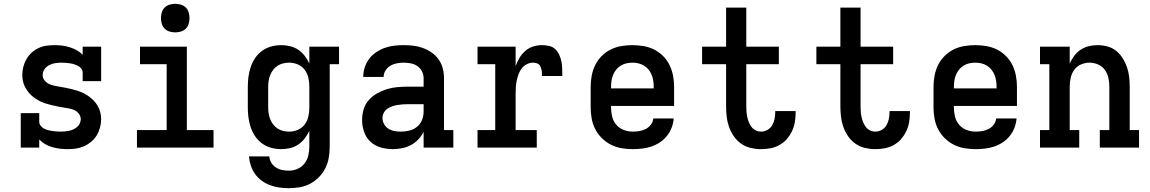

<svg xmlns="http://www.w3.org/2000/svg" viewBox="-20 -775 6040 1008"><path d="M334 8Q314 8 294 5.5Q274 3 254.5 -2.5Q235 -8 217.5 -18Q200 -28 186 -43V0H89V-181H186V-136Q186 -125 193 -115.5Q200 -106 210 -100.5Q220 -95 231 -92Q242 -89 253 -87.5Q264 -86 275 -85Q286 -84 297 -84Q309 -84 320.5 -85Q332 -86 343.5 -88.5Q355 -91 365.5 -96Q376 -101 385 -108.5Q394 -116 399 -127Q404 -138 404 -149Q404 -164 394.5 -177Q385 -190 371.5 -196.5Q358 -203 343 -205.5Q328 -208 313 -210.5Q298 -213 283 -216Q268 -219 253 -222.5Q238 -226 223.5 -230.5Q209 -235 195.5 -241Q182 -247 169 -255.5Q156 -264 145 -274Q134 -284 125 -296.5Q116 -309 109.5 -322.5Q103 -336 100 -351Q97 -366 97 -381Q97 -403 102.5 -424.5Q108 -446 119 -465Q130 -484 146 -498.5Q162 -513 182 -522.5Q202 -532 223.5 -535Q245 -538 267 -538Q287 -538 307 -535.5Q327 -533 346 -527Q365 -521 382.5 -511.5Q400 -502 414 -487V-530H511V-349H414V-394Q414 -405 407 -414.5Q400 -424 390 -429Q380 -434 369.5 -437.5Q359 -441 348 -442.5Q337 -444 326 -445Q315 -446 303 -446Q287 -446 270.5 -443.5Q254 -441 239 -433.5Q224 -426 214 -412Q204 -398 204 -381Q204 -366 213.5 -353.5Q223 -341 236.5 -334.5Q250 -328 265 -325Q280 -322 295 -319.5Q310 -317 325 -314Q340 -311 354.5 -307.5Q369 -304 383.5 -299.5Q398 -295 412 -289Q426 -283 438.5 -274.5Q451 -266 462.5 -256Q474 -246 483 -234Q492 -222 498.5 -208Q505 -194 508 -179Q511 -164 511 -149Q511 -127 505 -105Q499 -83 487.5 -64Q476 -45 458.5 -30.5Q441 -16 420.5 -7Q400 2 378 5Q356 8 334 8Z M699 0V-92H855V-438H715V-530H961V-92H1101V0ZM900 -605Q885 -605 870 -609.5Q855 -614 844.5 -624.5Q834 -635 829.5 -650Q825 -665 825 -680Q825 -695 829.5 -710Q834 -725 844.5 -735.5Q855 -746 870 -750.5Q885 -755 900 -755Q915 -755 930 -750.5Q945 -746 955.5 -735.5Q966 -725 970.5 -710Q975 -695 975 -680Q975 -665 970.5 -650Q966 -635 955.5 -624.5Q945 -614 930 -609.5Q915 -605 900 -605Z M1496 213Q1471 213 1446.5 209.5Q1422 206 1398.5 197.5Q1375 189 1354.5 174Q1334 159 1319.5 139Q1305 119 1297 95Q1289 71 1287 46H1394Q1395 64 1404.5 79.5Q1414 95 1429 104.5Q1444 114 1461.5 117.5Q1479 121 1496 121Q1520 121 1542 111.5Q1564 102 1578.5 83.5Q1593 65 1598.5 41.5Q1604 18 1604 -5V-88Q1594 -67 1579.5 -48Q1565 -29 1545.5 -16Q1526 -3 1503 2.5Q1480 8 1456 8Q1430 8 1404 1Q1378 -6 1356.5 -21.5Q1335 -37 1320 -59Q1305 -81 1296.5 -106Q1288 -131 1284.5 -157.5Q1281 -184 1281 -210V-320Q1281 -346 1284.5 -372.5Q1288 -399 1296.5 -424Q1305 -449 1320 -471Q1335 -493 1356.5 -508.5Q1378 -524 1404 -531Q1430 -538 1456 -538Q1480 -538 1503 -532.5Q1526 -527 1545.5 -514Q1565 -501 1579.5 -482Q1594 -463 1604 -442V-530H1760V-438H1711V-5Q1711 24 1706 53Q1701 82 1688 108Q1675 134 1654.5 155Q1634 176 1608.5 189.5Q1583 203 1554 208Q1525 213 1496 213ZM1499 -84Q1522 -84 1544 -93.5Q1566 -103 1580 -122Q1594 -141 1599 -164Q1604 -187 1604 -210V-320Q1604 -343 1599 -366Q1594 -389 1580 -408Q1566 -427 1544 -436.5Q1522 -446 1499 -446Q1483 -446 1467.5 -442.5Q1452 -439 1438.5 -430.5Q1425 -422 1415 -409.5Q1405 -397 1399 -382Q1393 -367 1390.5 -351.5Q1388 -336 1388 -320V-210Q1388 -194 1390.5 -178.5Q1393 -163 1399 -148Q1405 -133 1415 -120.5Q1425 -108 1438.5 -99.5Q1452 -91 1467.5 -87.5Q1483 -84 1499 -84Z M2043 8Q2011 8 1980 -0.5Q1949 -9 1925.5 -30.5Q1902 -52 1891.5 -82.5Q1881 -113 1881 -145Q1881 -173 1889 -200.5Q1897 -228 1915.5 -249Q1934 -270 1958.5 -284Q1983 -298 2010 -306.5Q2037 -315 2065 -317.5Q2093 -320 2121 -320H2204V-365Q2204 -384 2195 -401Q2186 -418 2170.5 -428.5Q2155 -439 2136 -442.5Q2117 -446 2099 -446Q2081 -446 2063 -442.5Q2045 -439 2029.5 -430Q2014 -421 2004 -405Q1994 -389 1994 -371Q1994 -371 1994 -371Q1994 -371 1994 -371H1887Q1887 -371 1887 -371.5Q1887 -372 1887 -372Q1887 -397 1895 -421.5Q1903 -446 1918 -466Q1933 -486 1954.5 -500.5Q1976 -515 1999.5 -523.5Q2023 -532 2048 -535Q2073 -538 2099 -538Q2124 -538 2150 -535Q2176 -532 2200.5 -523Q2225 -514 2246.5 -499Q2268 -484 2283 -462.5Q2298 -441 2304.5 -416Q2311 -391 2311 -365V-92H2360V0H2204V-83Q2193 -61 2176 -43Q2159 -25 2137.5 -13.5Q2116 -2 2091.5 3Q2067 8 2043 8ZM2085 -84Q2107 -84 2129.5 -89.5Q2152 -95 2169.5 -109.5Q2187 -124 2195.5 -145Q2204 -166 2204 -189V-228H2121Q2107 -228 2093 -227Q2079 -226 2065 -223.5Q2051 -221 2038 -216.5Q2025 -212 2013.5 -204Q2002 -196 1995 -183Q1988 -170 1988 -156Q1988 -139 1996.5 -123.5Q2005 -108 2019.5 -99Q2034 -90 2051 -87Q2068 -84 2085 -84Z M2487 0V-92H2580V-438H2487V-530H2687V-428Q2695 -450 2707 -470.5Q2719 -491 2737 -507Q2755 -523 2777.5 -530.5Q2800 -538 2824 -538Q2843 -538 2862 -534Q2881 -530 2894.5 -517.5Q2908 -505 2916 -487.5Q2924 -470 2927.5 -451.5Q2931 -433 2931.5 -414Q2932 -395 2932 -376H2825Q2825 -385 2825 -393Q2825 -401 2823 -409Q2821 -417 2818 -424.5Q2815 -432 2809 -437Q2803 -442 2794.5 -444Q2786 -446 2778 -446Q2761 -446 2745 -437.5Q2729 -429 2718.5 -415Q2708 -401 2702 -384.5Q2696 -368 2692.5 -350.5Q2689 -333 2688 -315.5Q2687 -298 2687 -281V-92H2798V0Z M3302 8Q3273 8 3243.5 3Q3214 -2 3188 -15Q3162 -28 3140.5 -49Q3119 -70 3105.5 -96Q3092 -122 3086.5 -151.5Q3081 -181 3081 -210V-320Q3081 -349 3086.5 -378Q3092 -407 3105 -433.5Q3118 -460 3139 -481Q3160 -502 3186 -515Q3212 -528 3241.5 -533Q3271 -538 3300 -538Q3329 -538 3358.5 -533Q3388 -528 3414 -515Q3440 -502 3461 -481Q3482 -460 3495 -433.5Q3508 -407 3513.5 -378Q3519 -349 3519 -320V-219H3188V-210Q3188 -186 3194 -162Q3200 -138 3216 -119.5Q3232 -101 3255 -92.5Q3278 -84 3302 -84Q3320 -84 3337.5 -87Q3355 -90 3370.5 -98Q3386 -106 3397 -120.5Q3408 -135 3410 -153H3517Q3515 -128 3506 -104.5Q3497 -81 3481.5 -61.5Q3466 -42 3445 -28Q3424 -14 3400.5 -6Q3377 2 3352 5Q3327 8 3302 8ZM3412 -311V-320Q3412 -336 3409.5 -352Q3407 -368 3401 -382.5Q3395 -397 3385 -409.5Q3375 -422 3361 -430.5Q3347 -439 3331.5 -442.5Q3316 -446 3300 -446Q3284 -446 3268.5 -442.5Q3253 -439 3239 -430.5Q3225 -422 3215 -409.5Q3205 -397 3199 -382.5Q3193 -368 3190.5 -352Q3188 -336 3188 -320V-311Z M3975 8Q3948 8 3920.5 1.5Q3893 -5 3870.5 -21Q3848 -37 3832 -60.5Q3816 -84 3807 -110Q3798 -136 3795 -163.5Q3792 -191 3792 -218V-438H3666V-530H3792V-735H3898V-530H4069V-438H3898V-218Q3898 -204 3899 -189.5Q3900 -175 3903 -161Q3906 -147 3911.5 -133.5Q3917 -120 3925.5 -108.5Q3934 -97 3947.5 -90.5Q3961 -84 3975 -84Q3993 -84 4009 -93Q4025 -102 4034 -117.5Q4043 -133 4046.5 -150.5Q4050 -168 4050 -186Q4050 -187 4050 -188.5Q4050 -190 4050 -192H4157Q4157 -189 4157 -186.5Q4157 -184 4157 -181Q4157 -156 4152.5 -131.5Q4148 -107 4137 -84.5Q4126 -62 4109.5 -43.5Q4093 -25 4071 -13Q4049 -1 4024.5 3.5Q4000 8 3975 8Z M4575 8Q4548 8 4520.5 1.5Q4493 -5 4470.5 -21Q4448 -37 4432 -60.5Q4416 -84 4407 -110Q4398 -136 4395 -163.5Q4392 -191 4392 -218V-438H4266V-530H4392V-735H4498V-530H4669V-438H4498V-218Q4498 -204 4499 -189.5Q4500 -175 4503 -161Q4506 -147 4511.5 -133.5Q4517 -120 4525.5 -108.5Q4534 -97 4547.5 -90.5Q4561 -84 4575 -84Q4593 -84 4609 -93Q4625 -102 4634 -117.5Q4643 -133 4646.5 -150.5Q4650 -168 4650 -186Q4650 -187 4650 -188.5Q4650 -190 4650 -192H4757Q4757 -189 4757 -186.5Q4757 -184 4757 -181Q4757 -156 4752.5 -131.5Q4748 -107 4737 -84.5Q4726 -62 4709.5 -43.5Q4693 -25 4671 -13Q4649 -1 4624.5 3.5Q4600 8 4575 8Z M5102 8Q5073 8 5043.5 3Q5014 -2 4988 -15Q4962 -28 4940.5 -49Q4919 -70 4905.5 -96Q4892 -122 4886.5 -151.5Q4881 -181 4881 -210V-320Q4881 -349 4886.5 -378Q4892 -407 4905 -433.5Q4918 -460 4939 -481Q4960 -502 4986 -515Q5012 -528 5041.5 -533Q5071 -538 5100 -538Q5129 -538 5158.5 -533Q5188 -528 5214 -515Q5240 -502 5261 -481Q5282 -460 5295 -433.5Q5308 -407 5313.5 -378Q5319 -349 5319 -320V-219H4988V-210Q4988 -186 4994 -162Q5000 -138 5016 -119.5Q5032 -101 5055 -92.5Q5078 -84 5102 -84Q5120 -84 5137.5 -87Q5155 -90 5170.5 -98Q5186 -106 5197 -120.5Q5208 -135 5210 -153H5317Q5315 -128 5306 -104.5Q5297 -81 5281.5 -61.5Q5266 -42 5245 -28Q5224 -14 5200.5 -6Q5177 2 5152 5Q5127 8 5102 8ZM5212 -311V-320Q5212 -336 5209.5 -352Q5207 -368 5201 -382.5Q5195 -397 5185 -409.5Q5175 -422 5161 -430.5Q5147 -439 5131.5 -442.5Q5116 -446 5100 -446Q5084 -446 5068.5 -442.5Q5053 -439 5039 -430.5Q5025 -422 5015 -409.5Q5005 -397 4999 -382.5Q4993 -368 4990.5 -352Q4988 -336 4988 -320V-311Z M5440 0V-92H5489V-438H5440V-530H5596V-442Q5606 -463 5620 -482Q5634 -501 5653.5 -514Q5673 -527 5696 -532.5Q5719 -538 5743 -538Q5769 -538 5794.5 -531Q5820 -524 5840 -508Q5860 -492 5874 -469.5Q5888 -447 5896.5 -422.5Q5905 -398 5908 -372Q5911 -346 5911 -320V-92H5960V0H5754V-92H5804V-320Q5804 -343 5799 -366Q5794 -389 5780.5 -408Q5767 -427 5745 -436.5Q5723 -446 5700 -446Q5677 -446 5655 -436.5Q5633 -427 5619.5 -408Q5606 -389 5601 -366Q5596 -343 5596 -320V-92H5646V0Z"/></svg>

Font: Iosevka Curly Slab SmBdEx
Style: Regular
Weight: 600
Width: 7
Monospace: yes
Designer: Belleve Invis
Foundry: Belleve Invis
Version: Version 11.1.0; ttfautohint (v1.8.3)